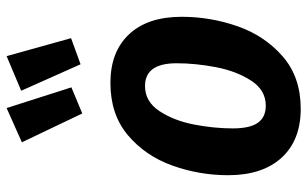

<svg xmlns="http://www.w3.org/2000/svg" viewBox="-190 -700 907 566"><g transform="rotate(-90 263.0 -417.5)"><path d="M29 -198Q29 -283 57.5 -362.5Q86 -442 147 -493.5Q208 -545 301 -545Q393 -545 444.5 -490Q496 -435 496 -335Q496 -250 468 -170Q440 -90 379 -37Q318 16 225 16Q132 16 80.5 -40.5Q29 -97 29 -198ZM359 -350Q359 -443 292 -443Q246 -443 218 -400.5Q190 -358 178.5 -299Q167 -240 167 -184Q167 -134 183.5 -110.5Q200 -87 234 -87Q280 -87 308 -130.5Q336 -174 347.5 -234Q359 -294 359 -350ZM288 -660 211 -628 126 -806 227 -851ZM433 -661 356 -633 278 -808 380 -851Z"/></g></svg>

Font: Fira Sans Condensed SemiBold
Style: Italic
Weight: 600
Width: 3
Italic angle: -8°
Designer: bBox Type GmbH & Carrois Corporate GbR & Edenspiekermann AG
Foundry: bBox Type GmbH & Carrois Corporate GbR & Edenspiekermann AG
Version: Version 4.301